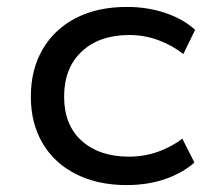

<svg xmlns="http://www.w3.org/2000/svg" viewBox="-20 -525 611 554"><path d="M345 9Q262 9 199.5 -22.5Q137 -54 103 -111.5Q69 -169 69 -246Q69 -325 103.5 -383.5Q138 -442 200 -473.5Q262 -505 346 -505Q406 -505 457.5 -487.5Q509 -470 543 -439L509 -369Q476 -395 436 -409.5Q396 -424 353 -424Q267 -424 216 -376.5Q165 -329 165 -246Q165 -164 216 -118.5Q267 -73 352 -73Q396 -73 435.5 -87Q475 -101 506 -125L541 -56Q507 -26 457 -8.5Q407 9 345 9Z"/></svg>

Font: Nunito Sans 7pt SemiExpanded
Style: Regular
Weight: 400
Width: 6
Designer: Vernon Adams
Foundry: Vernon Adams
Version: Version 3.101;gftools[0.9.27]